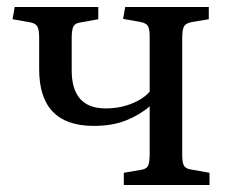

<svg xmlns="http://www.w3.org/2000/svg" viewBox="-20 -529 666 549"><path d="M334 0V-35L381 -43Q398 -45 403 -54.5Q408 -64 408 -89V-225Q379 -200 340 -184.5Q301 -169 248 -169Q92 -169 92 -331V-420Q92 -444 87 -453Q82 -462 67 -465L16 -474L22 -509H261V-474L211 -465Q195 -463 190 -453.5Q185 -444 185 -419V-328Q185 -219 282 -219Q322 -219 356 -232.5Q390 -246 408 -267V-423Q408 -446 403 -454.5Q398 -463 382 -466L332 -475L338 -509H577V-474L529 -466Q512 -463 506.5 -454Q501 -445 501 -420V-86Q501 -63 506.5 -54.5Q512 -46 528 -44L579 -35V0Z"/></svg>

Font: Literata 36pt
Style: Regular
Weight: 400
Designer: Latin by Veronika Burian and Jose Scaglione. Greek by Irene Vlachou. Cyrillic by Vera Evstafieva.
Foundry: TypeTogether
Version: Version 3.002